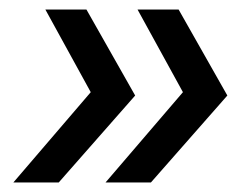

<svg xmlns="http://www.w3.org/2000/svg" viewBox="-20 -469 509 402"><path d="M8 -87ZM103 -87H8L170 -276L75 -449H161L263 -269ZM296 -87H201L363 -276L268 -449H354L456 -269Z"/></svg>

Font: Winston Medium
Style: Italic
Weight: 500
Italic angle: -9°
Designer: Original fonts by Vernon Adams / Changes by Cristiano Sobral
Foundry: Original fonts by Vernon Adams / Changes by Cristiano Sobral
Version: Version 2.503;July 17, 2020;FontCreator 13.0.0.2655 64-bit